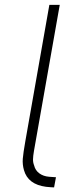

<svg xmlns="http://www.w3.org/2000/svg" viewBox="-20 -786 300 813"><path d="M209 7.5Q203.5 7.5 195 6.8Q186.5 6 175 5Q98.5 -5 81.5 -65.5Q78 -77.5 76.8 -89.5Q75.5 -101.5 76.5 -114Q78.5 -138 87 -186.5L189 -765.5H233L124 -148Q120 -125 119.8 -111.5Q119.5 -98 124.5 -85.5Q129.5 -64.5 146.5 -52Q163.5 -39.5 188 -37.5L217 -35.5Z"/></svg>

Font: Russisch Sans ExtraLight
Style: Italic
Weight: 200
Width: 4
Italic angle: -10°
Designer: Michael Sharanda (font) & Cristiano Sobral (main changes)
Foundry: Michael Sharanda
Version: Version 2.00;September 8, 2020;FontCreator 13.0.0.2681 64-bi